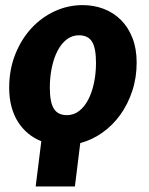

<svg xmlns="http://www.w3.org/2000/svg" viewBox="-20 -546 568 732"><path d="M116 165 137.5 -7.5Q110 -18.5 87.5 -37Q65 -55.5 48.8 -81Q32.5 -106.5 23.8 -139.2Q15 -172 15 -211Q15 -280 37.8 -337.8Q60.5 -395.5 99 -437.5Q137.5 -479.5 188.2 -503Q239 -526.5 295 -526.5Q338.5 -526.5 376 -512Q413.5 -497.5 441.2 -469.8Q469 -442 485 -401.2Q501 -360.5 501 -307.5Q501 -249.5 484.2 -199Q467.5 -148.5 438.5 -108.2Q409.5 -68 370.2 -40.2Q331 -12.5 286 -0.5L265.5 165ZM235 -107Q261 -107 281.5 -122.8Q302 -138.5 316.2 -165.8Q330.5 -193 338.2 -229.2Q346 -265.5 346 -306.5Q346 -363 330.8 -387.2Q315.5 -411.5 281 -411.5Q255 -411.5 234.5 -395.8Q214 -380 199.8 -353Q185.5 -326 177.8 -289.5Q170 -253 170 -212Q170 -156.5 185.2 -131.8Q200.5 -107 235 -107Z"/></svg>

Font: Lato Black
Style: Italic
Weight: 900
Italic angle: -7°
Designer: Lukasz Dziedzic
Foundry: tyPoland Lukasz Dziedzic
Version: Version 2.007; 2014-02-27